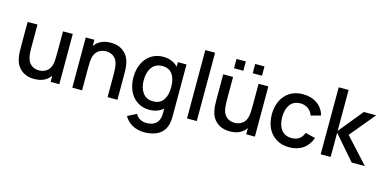

<svg xmlns="http://www.w3.org/2000/svg" viewBox="-90 -1289 4170 2077"><g transform="rotate(15 1995.0 -251.0)"><path d="M458.5 -562.5H567.9V0H470.7V-68.8L453.1 -47.9Q401.4 9.3 310.5 14.6Q204.6 22.5 136.2 -37.6Q111.3 -59.1 95.7 -88.1Q80.1 -117.2 73 -152.3Q65.9 -187.5 64 -217.8Q62 -248 62.5 -289.6V-562.5H172.9V-293.9Q172.9 -231.9 183.8 -188.2Q194.8 -144.5 225.1 -118.7Q260.7 -85.9 322.8 -87.4Q371.6 -90.3 405.3 -117.7Q440.9 -145 451.2 -201.2Q458.5 -232.4 458.5 -315.4V-316.9Z M1145 -524.9Q1169.9 -503.4 1185.5 -474.4Q1201.2 -445.3 1208.3 -410.2Q1215.3 -375 1217.3 -344.7Q1219.2 -314.5 1218.8 -272.9V0H1108.4V-268.6Q1108.4 -330.6 1097.4 -374.3Q1086.4 -418 1056.2 -443.8Q1020.5 -476.6 958.5 -475.1Q909.7 -472.2 876 -444.8Q840.3 -417.5 830.1 -361.3Q822.8 -330.1 822.8 -247.1V-245.6V0H713.4V-562.5H810.5V-493.7L828.1 -514.6Q879.9 -571.8 970.7 -577.1Q1076.7 -585 1145 -524.9Z M1745.6 -562.5H1841.8V15.6Q1841.8 63 1834.5 98.1Q1816.9 181.6 1752.2 223.1Q1687.5 264.6 1586.4 264.6Q1515.6 264.6 1456.1 232.9Q1396.5 201.2 1363.8 142.6L1463.4 91.8Q1480.5 126 1513.9 143.8Q1547.4 161.6 1586.4 161.6Q1656.7 161.6 1694.8 124Q1732.9 86.4 1732.4 13.7V-39.6Q1671.4 15.6 1577.1 15.6Q1500.5 15.6 1442.1 -23.4Q1383.8 -62.5 1353.3 -129.6Q1322.8 -196.8 1322.8 -281.2Q1322.8 -366.2 1353.8 -433.3Q1384.8 -500.5 1443.4 -539.3Q1502 -578.1 1579.1 -578.1Q1680.2 -578.1 1745.6 -511.2ZM1592.8 -83.5Q1669.9 -83.5 1707.8 -136.7Q1745.6 -189.9 1745.6 -281.2Q1745.6 -373 1708 -426Q1670.4 -479 1595.7 -479Q1518.6 -479 1478.5 -423.8Q1438.5 -368.7 1438.5 -281.2Q1438.5 -193.8 1478 -138.7Q1517.6 -83.5 1592.8 -83.5Z M1998 0H2107.4V-765.6H1998Z M2453.1 -760.3V-656.2H2348.6V-760.3ZM2662.1 -760.3V-656.2H2558.1V-760.3ZM2648.9 -562.5H2758.3V0H2661.1V-68.8L2643.6 -47.9Q2591.8 9.3 2501 14.6Q2395 22.5 2326.7 -37.6Q2301.8 -59.1 2286.1 -88.1Q2270.5 -117.2 2263.4 -152.3Q2256.3 -187.5 2254.4 -217.8Q2252.4 -248 2252.9 -289.6V-562.5H2363.3V-293.9Q2363.3 -231.9 2374.3 -188.2Q2385.3 -144.5 2415.5 -118.7Q2451.2 -85.9 2513.2 -87.4Q2562 -90.3 2595.7 -117.7Q2631.3 -145 2641.6 -201.2Q2648.9 -232.4 2648.9 -315.4V-316.9Z M3390.6 -406.2 3282.2 -376Q3266.1 -422.4 3229 -448.7Q3191.9 -475.1 3144.5 -475.1Q3066.9 -475.1 3028.1 -422.4Q2989.3 -369.6 2988.3 -281.2Q2989.3 -191.4 3029.1 -139.4Q3068.8 -87.4 3144.5 -87.4Q3245.1 -87.4 3278.8 -181.2L3390.6 -154.3Q3362.3 -72.3 3298.6 -28.3Q3234.9 15.6 3144.5 15.6Q3060.1 15.6 2998 -23.2Q2936 -62 2904.5 -128.7Q2873 -195.3 2872.6 -281.2Q2873.5 -414.1 2946.8 -496.1Q3020 -578.1 3145.5 -578.1Q3237.8 -578.1 3303.7 -532Q3369.6 -485.8 3390.6 -406.2Z M3495.1 0 3496.1 -750H3606.9V-291.5L3827.6 -562.5H3966.3L3732.9 -281.2L3990.2 0H3842.3L3606.9 -271V0Z"/></g></svg>

Font: Manrope3 Semibold
Style: Regular
Weight: 600
Width: 4
Designer: Mikhail Sharanda
Foundry: Mikhail Sharanda
Version: Version 3.000;PS 003.000;hotconv 1.0.88;makeotf.lib2.5.64775